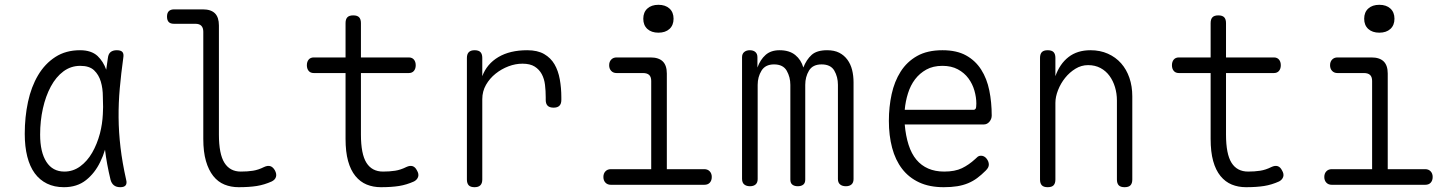

<svg xmlns="http://www.w3.org/2000/svg" viewBox="-20 -769 6040 799"><path d="M246 10Q206 10 175.5 -5Q145 -20 124.5 -48Q104 -76 93.5 -117.5Q83 -159 83 -212Q83 -282 96.5 -345Q110 -408 138.5 -456Q167 -504 210.5 -532Q254 -560 313 -560Q360 -560 386 -536Q410 -513 422 -479Q425 -503 429 -528Q431 -545 440.5 -552.5Q450 -560 466 -560Q483 -560 489.5 -552.5Q496 -545 493 -528Q484 -463 478.5 -402Q473 -341 473.5 -280Q474 -219 481.5 -155.5Q489 -92 505 -21Q509 -6 503 2Q497 10 480.5 10Q464 10 454 2Q444 -6 440 -21Q424 -87 417 -146Q409 -119 397 -95Q375 -49 338 -19.5Q301 10 246 10ZM248 -55Q284 -55 313.5 -76.5Q343 -98 363.5 -133.5Q384 -169 396 -214Q406 -253 408 -294Q408 -309 409 -324Q409 -345 408 -367Q408 -401 399.5 -429.5Q391 -458 371.5 -476.5Q352 -495 314 -495Q275 -495 244 -472Q213 -449 191.5 -409Q170 -369 158.5 -317.5Q147 -266 147 -209Q147 -136 173 -95.5Q199 -55 248 -55Z M891 -209Q891 -128 914 -91.5Q937 -55 982 -55Q1010 -55 1032.5 -58.5Q1055 -62 1079 -74Q1094 -81 1105 -77.5Q1116 -74 1124 -60Q1132 -45 1128.5 -33Q1125 -21 1111 -14Q1080 0 1048.5 5Q1017 10 973 10Q941 10 914 -1Q887 -12 867.5 -36.5Q848 -61 837 -99Q826 -137 826 -191V-637Q826 -653 818 -661.5Q810 -670 793 -670H704Q689 -670 682 -677.5Q675 -685 675 -700Q675 -715 682.5 -722.5Q690 -730 705 -730H824Q858 -730 874.5 -713.5Q891 -697 891 -663Z M1681 -530Q1695 -530 1702.5 -521Q1710 -512 1710 -497.5Q1710 -483 1702.5 -474Q1695 -465 1681 -465H1482V-209Q1482 -128 1505 -91.5Q1528 -55 1574 -55Q1601 -55 1624 -58.5Q1647 -62 1671 -74Q1686 -81 1697 -77.5Q1708 -74 1715 -60Q1724 -45 1720 -33Q1716 -21 1703 -14Q1672 0 1640.5 5Q1609 10 1565 10Q1533 10 1506 -1Q1479 -12 1459 -36.5Q1439 -61 1428.5 -99Q1418 -137 1418 -191V-465H1286Q1272 -465 1264.5 -474Q1257 -483 1257 -497.5Q1257 -512 1264.5 -521Q1272 -530 1286 -530H1418V-673Q1418 -689 1425.5 -697Q1433 -705 1450 -705Q1467 -705 1474.5 -697Q1482 -689 1482 -673V-530Z M1955 10Q1938 10 1930.5 2Q1923 -6 1923 -22V-528Q1923 -544 1931 -552Q1939 -560 1955 -560Q1972 -560 1979.5 -552Q1987 -544 1987 -528V-452Q2006 -503 2054 -531.5Q2102 -560 2174 -560Q2217 -560 2244.5 -544Q2272 -528 2287.5 -501.5Q2303 -475 2309.5 -439Q2316 -403 2316 -364V-353Q2316 -337 2308 -329Q2300 -321 2284 -321Q2267 -321 2259 -329Q2251 -337 2251 -353V-364Q2251 -391 2248 -416Q2245 -441 2234.5 -460.5Q2224 -480 2205 -492Q2186 -504 2154 -504Q2125 -504 2096 -493Q2067 -482 2042.5 -462.5Q2018 -443 2002.5 -416Q1987 -389 1987 -356V-22Q1987 -6 1979 2Q1971 10 1955 10Z M2911 -65Q2925 -65 2933.5 -56Q2942 -47 2942 -32.5Q2942 -18 2934 -9Q2926 0 2911 0H2522Q2508 0 2499.5 -9Q2491 -18 2491 -32.5Q2491 -47 2499.5 -56Q2508 -65 2522 -65H2690V-432Q2690 -449 2681.5 -457Q2673 -465 2656 -465H2546Q2532 -465 2523.5 -474Q2515 -483 2515 -497.5Q2515 -512 2523.5 -521Q2532 -530 2546 -530H2687Q2721 -530 2738 -513.5Q2755 -497 2755 -463V-65ZM2720 -633Q2691 -633 2674 -648.5Q2657 -664 2657 -691Q2657 -718 2674 -733.5Q2691 -749 2720 -749Q2749 -749 2766 -733.5Q2783 -718 2783 -691Q2783 -664 2766 -648.5Q2749 -633 2720 -633Z M3101 6Q3086 6 3077 -1.5Q3068 -9 3068 -25V-531Q3068 -545 3077 -552.5Q3086 -560 3100 -560Q3115 -560 3123.5 -552.5Q3132 -545 3132 -531V-488Q3144 -521 3166 -540.5Q3188 -560 3224 -560Q3265 -560 3289.5 -540Q3314 -520 3323 -488Q3336 -521 3357.5 -540.5Q3379 -560 3422 -560Q3452 -560 3472.5 -549.5Q3493 -539 3506.5 -520.5Q3520 -502 3526 -478Q3532 -454 3532 -426V-24Q3532 -9 3523.5 -1.5Q3515 6 3500 6Q3485 6 3476 -1.5Q3467 -9 3467 -24V-416Q3467 -449 3452 -475Q3437 -501 3399 -501Q3362 -501 3346.5 -475Q3331 -449 3331 -416V-22Q3331 -7 3322.5 -0.5Q3314 6 3300 6Q3286 6 3277.5 -0.5Q3269 -7 3269 -22V-416Q3269 -448 3254 -474.5Q3239 -501 3201 -501Q3165 -501 3149 -475Q3133 -449 3133 -416V-24Q3133 -9 3124.5 -1.5Q3116 6 3101 6Z M4062 -121Q4076 -121 4085.5 -109Q4095 -97 4095 -84Q4095 -78 4092 -72Q4089 -66 4082 -59Q4064 -41 4046.5 -28Q4029 -15 4008.5 -6.5Q3988 2 3963.5 6Q3939 10 3907 10Q3848 10 3805 -10Q3762 -30 3734 -66.5Q3706 -103 3692.5 -154Q3679 -205 3679 -266Q3679 -324 3690.5 -377Q3702 -430 3728 -471Q3754 -512 3796.5 -536Q3839 -560 3902 -560Q3961 -560 4000 -538.5Q4039 -517 4063 -479.5Q4087 -442 4097 -392.5Q4107 -343 4107 -288Q4107 -274 4097.5 -262.5Q4088 -251 4073 -251H3745Q3749 -204 3761 -166.5Q3773 -129 3793.5 -104.5Q3814 -80 3843 -67.5Q3872 -55 3909 -55Q3954 -55 3983 -69Q4012 -83 4038 -107Q4044 -113 4049 -117Q4054 -121 4062 -121ZM3745 -312H4032Q4037 -312 4040 -316.5Q4043 -321 4043 -338Q4043 -364 4035 -392Q4027 -420 4010 -443Q3993 -466 3966 -480.5Q3939 -495 3902 -495Q3863 -495 3835 -479.5Q3807 -464 3788 -439Q3769 -414 3758.5 -380.5Q3748 -347 3745 -312Z M4372 -341V-22Q4372 -6 4364.5 2Q4357 10 4340 10Q4323 10 4315.5 2Q4308 -6 4308 -22V-528Q4308 -544 4315.5 -552Q4323 -560 4340 -560Q4357 -560 4364.5 -552Q4372 -544 4372 -528V-452Q4390 -503 4426.5 -531.5Q4463 -560 4518 -560Q4558 -560 4590.5 -545.5Q4623 -531 4645.5 -505.5Q4668 -480 4680 -445Q4692 -410 4692 -368V-22Q4692 -6 4684.5 2Q4677 10 4660 10Q4643 10 4635.5 2Q4628 -6 4628 -22V-351Q4628 -380 4620 -406.5Q4612 -433 4597 -453.5Q4582 -474 4559.5 -486Q4537 -498 4508 -498Q4480 -498 4455.5 -483Q4431 -468 4412.5 -445Q4394 -422 4383 -394Q4372 -366 4372 -341Z M5281 -530Q5295 -530 5302.5 -521Q5310 -512 5310 -497.5Q5310 -483 5302.5 -474Q5295 -465 5281 -465H5082V-209Q5082 -128 5105 -91.5Q5128 -55 5174 -55Q5201 -55 5224 -58.5Q5247 -62 5271 -74Q5286 -81 5297 -77.5Q5308 -74 5315 -60Q5324 -45 5320 -33Q5316 -21 5303 -14Q5272 0 5240.5 5Q5209 10 5165 10Q5133 10 5106 -1Q5079 -12 5059 -36.5Q5039 -61 5028.5 -99Q5018 -137 5018 -191V-465H4886Q4872 -465 4864.5 -474Q4857 -483 4857 -497.5Q4857 -512 4864.5 -521Q4872 -530 4886 -530H5018V-673Q5018 -689 5025.5 -697Q5033 -705 5050 -705Q5067 -705 5074.5 -697Q5082 -689 5082 -673V-530Z M5911 -65Q5925 -65 5933.5 -56Q5942 -47 5942 -32.5Q5942 -18 5934 -9Q5926 0 5911 0H5522Q5508 0 5499.5 -9Q5491 -18 5491 -32.5Q5491 -47 5499.5 -56Q5508 -65 5522 -65H5690V-432Q5690 -449 5681.5 -457Q5673 -465 5656 -465H5546Q5532 -465 5523.5 -474Q5515 -483 5515 -497.5Q5515 -512 5523.5 -521Q5532 -530 5546 -530H5687Q5721 -530 5738 -513.5Q5755 -497 5755 -463V-65ZM5720 -633Q5691 -633 5674 -648.5Q5657 -664 5657 -691Q5657 -718 5674 -733.5Q5691 -749 5720 -749Q5749 -749 5766 -733.5Q5783 -718 5783 -691Q5783 -664 5766 -648.5Q5749 -633 5720 -633Z"/></svg>

Font: Maple Mono NL ExtraLight
Style: Regular
Weight: 275
Monospace: yes
Designer: subframe7536
Version: Version 7.000